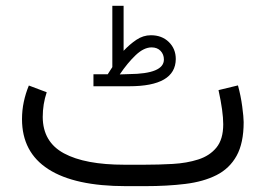

<svg xmlns="http://www.w3.org/2000/svg" viewBox="-20 -636 908 656"><path d="M348.1 -382.3Q352.5 -388.7 356.4 -395.3Q360.4 -401.9 363.8 -406.7V-616.2H402.3V-462.4Q422.9 -484.4 446 -500Q469.2 -515.6 495.6 -515.6Q533.2 -515.6 556.9 -492.4Q580.6 -469.2 580.6 -434.1Q579.6 -341.3 421.4 -341.3H299.3V-382.3ZM420.9 -382.8Q540 -383.8 540 -432.6Q540 -450.2 528.6 -462.2Q517.1 -474.1 498 -474.1Q471.7 -474.1 443.8 -447.8Q416 -421.4 389.2 -381.8ZM476.1 0H410.2Q235.4 0 145.3 -57.9Q55.2 -115.7 55.2 -229Q55.2 -259.3 61.3 -288.1Q67.4 -316.9 78.6 -343.8L139.6 -320.8Q126 -280.3 126 -236.3Q126.5 -150.9 198.5 -112.1Q270.5 -73.2 405.3 -73.2H472.7Q522 -73.2 570.1 -75.9Q618.2 -78.6 657.2 -91.1Q696.3 -103.5 719.5 -131.8Q742.7 -160.2 742.7 -211.4Q742.7 -254.9 726.6 -328.1L793 -344.2Q802.7 -309.1 807.6 -272.2Q812.5 -235.4 812.5 -218.8Q812.5 -147 788.3 -103.5Q764.2 -60.1 719.5 -37.6Q674.8 -15.1 613 -7.6Q551.3 0 476.1 0Z"/></svg>

Font: Vazir Light
Style: Light
Weight: 300
Designer: Saber Rastikerdar
Foundry: Saber Rastikerdar
Version: Version 30.0.0